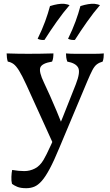

<svg xmlns="http://www.w3.org/2000/svg" viewBox="-20 -741 581 1010"><path d="M379 -298Q404 -362 391 -385.5Q378 -409 334 -417Q330 -428 328.5 -438.5Q327 -449 327 -460Q350 -458 374 -458Q398 -458 426 -458Q454 -458 479 -458Q504 -458 526 -460Q526 -450 525 -439Q524 -428 520 -417Q502 -412 489.5 -402.5Q477 -393 466 -372Q455 -351 439 -313L292 37Q264 105 241.5 147Q219 189 199.5 211Q180 233 160.5 241Q141 249 118 249Q88 249 70.5 241.5Q53 234 43 226Q39 211 40 188.5Q41 166 44 153Q61 156 77 157.5Q93 159 108 159Q137 159 163.5 145.5Q190 132 209 100Q222 79 250 17.5Q278 -44 310 -124ZM262 21Q238 -32 211.5 -90.5Q185 -149 160.5 -202.5Q136 -256 119 -294Q96 -344 80.5 -369Q65 -394 51.5 -404Q38 -414 21 -417Q18 -426 16.5 -437Q15 -448 15 -460Q44 -459 73 -458.5Q102 -458 128 -458Q154 -458 192 -458.5Q230 -459 261 -460Q261 -447 259.5 -436.5Q258 -426 254 -417Q200 -408 192 -385.5Q184 -363 211 -307Q225 -278 243 -237.5Q261 -197 278 -156.5Q295 -116 307 -85ZM374 -531Q365 -530 355.5 -531.5Q346 -533 338 -537Q362 -586 377.5 -628.5Q393 -671 403 -709Q425 -716 443.5 -719Q462 -722 477 -721Q486 -720 493.5 -718Q501 -716 506 -714Q473 -676 438 -626.5Q403 -577 374 -531ZM214 -531Q205 -530 195.5 -531.5Q186 -533 178 -537Q202 -586 217.5 -628.5Q233 -671 243 -709Q265 -716 283.5 -719Q302 -722 317 -721Q326 -720 333.5 -718Q341 -716 346 -714Q313 -676 278 -626.5Q243 -577 214 -531Z"/></svg>

Font: Vollkorn
Style: Regular
Weight: 400
Designer: Friedrich Althausen
Foundry: Friedrich Althausen
Version: Version 4.104